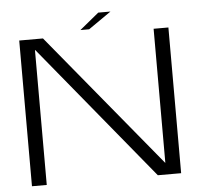

<svg xmlns="http://www.w3.org/2000/svg" viewBox="-54 -829 956 886"><g transform="rotate(-5 424.5 -386.0)"><path d="M58.5 0H127V-624.5H128.5L641.5 0H749.5V-675H681V-54.5H680L168.5 -675H58.5ZM344 -698.5H384.5L489.5 -771.5H433Z"/></g></svg>

Font: Anybody Expanded Light
Style: Regular
Weight: 300
Width: 7
Version: Version 1.113;gftools[0.9.25]